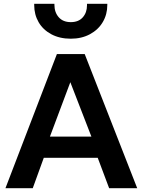

<svg xmlns="http://www.w3.org/2000/svg" viewBox="-20 -982 744 1002"><path d="M8.5 0 277 -700H422L696 0H549.5L490 -158.5H208.5L151 0ZM240.5 -269H457L347 -553ZM349.5 -780Q291.5 -780 248 -803.2Q204.5 -826.5 181.5 -866.2Q158.5 -906 158.5 -955.5Q158.5 -959 158.5 -962H264Q264 -959.5 264 -957Q264 -917.5 286.5 -892Q309 -866.5 349.5 -866.5Q390 -866.5 412 -891.5Q434 -916.5 434 -954Q434 -958 434 -962H540Q540 -959 540 -956Q540 -907 516.5 -867Q493 -827 449.5 -803.5Q406 -780 349.5 -780Z"/></svg>

Font: Geologica EX Med
Style: Regular
Weight: 500
Designer: Sindre Bremnes, Frode Helland
Foundry: Monokrom Skriftforlag AS
Version: Version 1.010;gftools[0.9.28]